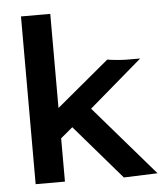

<svg xmlns="http://www.w3.org/2000/svg" viewBox="-50 -715 663 764"><g transform="rotate(-5 281.5 -333.0)"><path d="M414 4 549 -1 308 -280 520 -462H467C449 -462 411 -465 389 -469L179 -294V-670H62V0H179V-173L227 -213Z"/></g></svg>

Font: Inconsolata SemiExpanded
Style: Bold
Weight: 700
Width: 6
Monospace: yes
Designer: Raph Levien, Cyreal, Brenton Simpson
Foundry: Raph Levien, Cyreal, Google
Version: Version 3.100